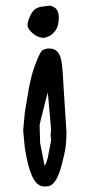

<svg xmlns="http://www.w3.org/2000/svg" viewBox="-20 -466 339 684"><path d="M68.4 60.5C75.2 104.8 83.8 138.3 94.2 161.1C104.7 184.2 118 196.6 134.3 198.2H142.6L153.8 197.3C171.7 192.1 186 170.2 196.8 131.8C207.5 93.4 213.5 65.6 214.8 48.3C216.1 31.1 216.8 16.6 216.8 4.9L207 -147.9C204.4 -200 201.8 -232.7 199.2 -246.1C194.7 -275.7 181.8 -291.3 160.6 -293C153.2 -293.6 147.3 -293.3 143.1 -292C138.8 -290.4 135.4 -289.1 132.8 -288.1C130.2 -287.1 126.8 -282.9 122.6 -275.4C118.3 -267.9 112.1 -253.4 104 -231.9C95.9 -210.4 88.5 -182 82 -146.5L68.4 -64.9L62.5 -1.5ZM160.2 15.6 162.1 34.2 150.4 95.2C146.5 110.2 142.6 120 138.7 124.5L123 43.5L121.1 -20C122.4 -27.8 125.7 -41.7 130.9 -61.5C135.7 -81.4 139.8 -97.7 143.1 -110.4C146.3 -123 148.8 -131.8 150.4 -136.7L162.1 -3.9ZM168.9 -442.4C163.1 -445 158.8 -446.1 156 -445.8C153.2 -445.5 149.6 -445 145 -444.3C140.5 -443.7 134.4 -442.9 127 -441.9C119.5 -440.9 112.4 -438.2 105.7 -433.8C99 -429.4 92.8 -420.9 86.9 -408.2C81.1 -395.5 78.1 -384.9 78.1 -376.5C78.1 -368 83.1 -359.4 93 -350.6C102.9 -341.8 111.6 -336.3 118.9 -334.2C126.2 -332.1 131.8 -331.1 135.5 -331.1C139.2 -331.1 145.6 -333.1 154.5 -337.2C163.5 -341.2 171.5 -348.5 178.7 -358.9C185.9 -369.3 189.5 -384.3 189.5 -403.8C189.5 -423.3 182.6 -436.2 168.9 -442.4Z"/></svg>

Font: Drukaatie burti
Style: Regular
Weight: 400
Version: Version 0.14.4